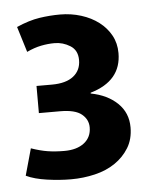

<svg xmlns="http://www.w3.org/2000/svg" viewBox="-39 -892 385 486"><g transform="rotate(-5 153.0 -649.0)"><path d="M20 -836Q52 -850 78.5 -854Q105 -858 131 -858Q159 -858 184.5 -850Q210 -842 229 -827.5Q248 -813 259 -793Q270 -773 270 -748Q270 -677 191 -654V-652Q233 -644 258.5 -619.5Q284 -595 284 -558Q284 -528 270.5 -506Q257 -484 235 -469Q213 -454 183.5 -447Q154 -440 123 -440Q94 -440 62 -444.5Q30 -449 9 -459L28 -527Q51 -519 70 -516Q89 -513 112 -513Q144 -513 162.5 -527.5Q181 -542 181 -567Q181 -587 164.5 -600.5Q148 -614 110 -614H56V-683H95Q131 -683 150 -698Q169 -713 169 -739Q169 -764 150.5 -775.5Q132 -787 111 -787Q94 -787 76.5 -783.5Q59 -780 40 -771Z"/></g></svg>

Font: Ek Mukta
Style: Bold
Weight: 700
Designer: Girish Dalvi and Yashodeep Gholap
Foundry: Ek Type
Version: Version 2.538;PS 1.002;hotconv 16.6.51;makeotf.lib2.5.65220;